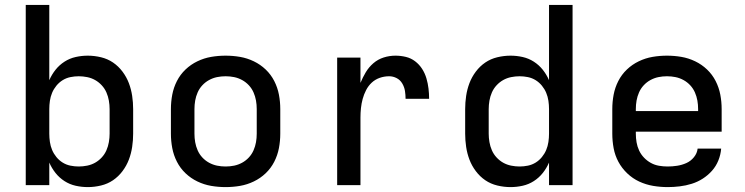

<svg xmlns="http://www.w3.org/2000/svg" viewBox="-20 -755 3040 783"><path d="M338 8Q313 8 288.5 2.5Q264 -3 243 -16.5Q222 -30 206.5 -49.5Q191 -69 181 -92V0H85V-735H181V-428Q191 -451 206.5 -470.5Q222 -490 243 -503.5Q264 -517 288.5 -522.5Q313 -528 338 -528Q365 -528 392 -521.5Q419 -515 441 -500Q463 -485 479.5 -463Q496 -441 505.5 -416Q515 -391 519 -364Q523 -337 523 -310V-210Q523 -183 519 -156Q515 -129 505.5 -104Q496 -79 479.5 -57Q463 -35 441 -20Q419 -5 392 1.5Q365 8 338 8ZM301 -76Q318 -76 335.5 -79.5Q353 -83 368 -91.5Q383 -100 395 -113Q407 -126 414 -142Q421 -158 424 -175.5Q427 -193 427 -210V-310Q427 -327 424 -344.5Q421 -362 414 -378Q407 -394 395 -407Q383 -420 368 -428.5Q353 -437 335.5 -440.5Q318 -444 301 -444Q284 -444 267 -440.5Q250 -437 235.5 -428Q221 -419 210 -405.5Q199 -392 192.5 -376.5Q186 -361 183.5 -344Q181 -327 181 -310V-210Q181 -193 183.5 -176Q186 -159 192.5 -143.5Q199 -128 210 -114.5Q221 -101 235.5 -92Q250 -83 267 -79.5Q284 -76 301 -76Z M900 8Q870 8 841 3Q812 -2 785 -15Q758 -28 736.5 -48.5Q715 -69 701.5 -95.5Q688 -122 682.5 -151Q677 -180 677 -210V-310Q677 -340 682.5 -369Q688 -398 701.5 -424.5Q715 -451 736.5 -471.5Q758 -492 785 -505Q812 -518 841 -523Q870 -528 900 -528Q930 -528 959 -523Q988 -518 1015 -505Q1042 -492 1063.5 -471.5Q1085 -451 1098.5 -424.5Q1112 -398 1117.5 -369Q1123 -340 1123 -310V-210Q1123 -180 1117.5 -151Q1112 -122 1098.5 -95.5Q1085 -69 1063.5 -48.5Q1042 -28 1015 -15Q988 -2 959 3Q930 8 900 8ZM900 -76Q918 -76 935 -79.5Q952 -83 967.5 -91.5Q983 -100 995 -113Q1007 -126 1014 -142Q1021 -158 1024 -175Q1027 -192 1027 -210V-310Q1027 -328 1024 -345Q1021 -362 1014 -378Q1007 -394 995 -407Q983 -420 967.5 -428.5Q952 -437 935 -440.5Q918 -444 900 -444Q882 -444 865 -440.5Q848 -437 832.5 -428.5Q817 -420 805 -407Q793 -394 786 -378Q779 -362 776 -345Q773 -328 773 -310V-210Q773 -192 776 -175Q779 -158 786 -142Q793 -126 805 -113Q817 -100 832.5 -91.5Q848 -83 865 -79.5Q882 -76 900 -76Z M1355 0V-520H1450V-417Q1459 -439 1471.5 -460Q1484 -481 1502.5 -497Q1521 -513 1544.5 -520.5Q1568 -528 1593 -528Q1614 -528 1635 -523Q1656 -518 1673 -505Q1690 -492 1701.5 -474Q1713 -456 1719 -435.5Q1725 -415 1727.5 -394Q1730 -373 1730 -352H1634Q1634 -368 1631.5 -384Q1629 -400 1620.5 -414.5Q1612 -429 1597.5 -436.5Q1583 -444 1567 -444Q1547 -444 1528.5 -437.5Q1510 -431 1496 -418Q1482 -405 1473 -387.5Q1464 -370 1459 -351.5Q1454 -333 1452 -314Q1450 -295 1450 -276V0Z M2062 8Q2035 8 2008 1.5Q1981 -5 1959 -20Q1937 -35 1920.5 -57Q1904 -79 1894.5 -104Q1885 -129 1881 -156Q1877 -183 1877 -210V-310Q1877 -337 1881 -364Q1885 -391 1894.5 -416Q1904 -441 1920.5 -463Q1937 -485 1959 -500Q1981 -515 2008 -521.5Q2035 -528 2062 -528Q2087 -528 2111.5 -522.5Q2136 -517 2157 -503.5Q2178 -490 2193.5 -470.5Q2209 -451 2219 -428V-735H2315V0H2219V-92Q2209 -69 2193.5 -49.5Q2178 -30 2157 -16.5Q2136 -3 2111.5 2.5Q2087 8 2062 8ZM2099 -76Q2116 -76 2133 -79.5Q2150 -83 2164.5 -92Q2179 -101 2190 -114.5Q2201 -128 2207.5 -143.5Q2214 -159 2216.5 -176Q2219 -193 2219 -210V-310Q2219 -327 2216.5 -344Q2214 -361 2207.5 -376.5Q2201 -392 2190 -405.5Q2179 -419 2164.5 -428Q2150 -437 2133 -440.5Q2116 -444 2099 -444Q2082 -444 2064.5 -440.5Q2047 -437 2032 -428.5Q2017 -420 2005 -407Q1993 -394 1986 -378Q1979 -362 1976 -344.5Q1973 -327 1973 -310V-210Q1973 -193 1976 -175.5Q1979 -158 1986 -142Q1993 -126 2005 -113Q2017 -100 2032 -91.5Q2047 -83 2064.5 -79.5Q2082 -76 2099 -76Z M2703 8Q2673 8 2643.5 3Q2614 -2 2587 -14.5Q2560 -27 2538 -48Q2516 -69 2502 -95Q2488 -121 2482.5 -150.5Q2477 -180 2477 -210V-310Q2477 -340 2482.5 -369Q2488 -398 2501.5 -424.5Q2515 -451 2536.5 -471.5Q2558 -492 2585 -505Q2612 -518 2641 -523Q2670 -528 2700 -528Q2730 -528 2759 -523Q2788 -518 2815 -505Q2842 -492 2863.5 -471.5Q2885 -451 2898.5 -424.5Q2912 -398 2917.5 -369Q2923 -340 2923 -310V-218H2573V-210Q2573 -192 2576 -174.5Q2579 -157 2586.5 -141Q2594 -125 2606.5 -112Q2619 -99 2634.5 -90.5Q2650 -82 2667.5 -79Q2685 -76 2703 -76Q2722 -76 2741.5 -79Q2761 -82 2779 -90Q2797 -98 2810 -114Q2823 -130 2825 -149H2921Q2919 -124 2909.5 -100.5Q2900 -77 2883.5 -58.5Q2867 -40 2846 -26.5Q2825 -13 2801 -5.5Q2777 2 2752 5Q2727 8 2703 8ZM2573 -302H2827V-310Q2827 -328 2824 -345Q2821 -362 2814 -378Q2807 -394 2795 -407Q2783 -420 2767.5 -428.5Q2752 -437 2735 -440.5Q2718 -444 2700 -444Q2682 -444 2665 -440.5Q2648 -437 2632.5 -428.5Q2617 -420 2605 -407Q2593 -394 2586 -378Q2579 -362 2576 -345Q2573 -328 2573 -310Z"/></svg>

Font: Iosevka Fixed Medium Extended
Style: Regular
Weight: 500
Width: 7
Monospace: yes
Designer: Belleve Invis
Foundry: Belleve Invis
Version: Version 24.1.1; ttfautohint (v1.8.4)